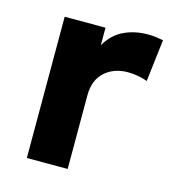

<svg xmlns="http://www.w3.org/2000/svg" viewBox="-84 -592 601 663"><g transform="rotate(15 216.0 -260.0)"><path d="M71 0V-505H217V-442.5Q241.5 -484.5 280 -502.5Q318.5 -520.5 364 -520.5Q380 -520.5 393.5 -518.8Q407 -517 420 -514.5L402 -364Q386 -370 368 -373.2Q350 -376.5 332.5 -376.5Q282 -376.5 249.5 -347Q217 -317.5 217 -263V0Z"/></g></svg>

Font: Geologica Roman SemiBold
Style: Regular
Weight: 600
Designer: Sindre Bremnes, Frode Helland
Foundry: Monokrom Skriftforlag AS
Version: Version 1.010;gftools[0.9.28]